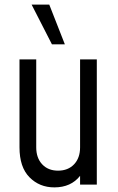

<svg xmlns="http://www.w3.org/2000/svg" viewBox="-20 -800 510 832"><path d="M215.5 12Q151 12 107.8 -31.8Q64.5 -75.5 64.5 -161.5V-542.5H137V-161.5Q137 -115.5 162.8 -88Q188.5 -60.5 231.5 -60.5Q275 -60.5 301 -88Q327 -115.5 327 -161.5V-542.5H399.5V0H327V-38Q287.5 12 215.5 12ZM205 -608 117 -780H193.5L261 -608Z"/></svg>

Font: Mohave
Style: Regular
Weight: 400
Designer: Gumpita Rahayu
Foundry: Tokotype
Version: Version 2.003; ttfautohint (v1.8.3)